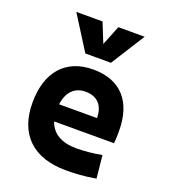

<svg xmlns="http://www.w3.org/2000/svg" viewBox="-142 -878 871 990"><g transform="rotate(20 293.0 -383.0)"><path d="M334 9.8C376 9.8 431.2 7.8 497.6 -3.9L484.9 -128.9C437.5 -120.1 392.6 -115.2 345.7 -115.2C264.6 -115.2 211.4 -146.5 191.4 -206.5H520C522 -227.5 522.9 -249 522.9 -273.4C522.9 -438.5 438.5 -527.3 291 -527.3C140.1 -527.3 53.2 -428.7 53.2 -259.8C53.2 -85.9 154.8 9.8 334 9.8ZM222.7 -590.8H363.3L480.5 -776.4H336.4L293 -668.5L249.5 -776.4H105.5ZM185.1 -298.3C194.3 -367.7 232.4 -406.2 292 -406.2C355.5 -406.2 393.1 -368.2 393.1 -298.3Z"/></g></svg>

Font: Cascadia Mono NF
Style: Bold
Weight: 700
Monospace: yes
Designer: Aaron Bell
Foundry: Saja Typeworks
Version: Version 2404.023